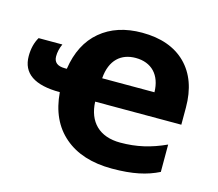

<svg xmlns="http://www.w3.org/2000/svg" viewBox="-86 -663 886 781"><g transform="rotate(15 357.5 -273.0)"><path d="M154.8 -335C123.5 -335 107.9 -347.7 107.9 -373C107.9 -390.1 111.8 -407.7 120.1 -425.8H20C6.8 -403.3 0 -376.5 0 -345.2C0 -272.5 53.2 -235.8 160.2 -235.8C166.5 -157.2 194.3 -96.7 244.1 -54.2C293.5 -11.7 360.4 9.8 444.8 9.8C532.2 9.8 590.3 -3.4 641.1 -28.8V-144C577.1 -114.7 519 -101.1 450.2 -101.1C362.3 -101.1 312.5 -151.4 309.1 -235.8H671.9V-308.1C671.9 -385.7 649.9 -446.8 606 -490.7C562 -534.2 500.5 -556.2 421.9 -556.2C350.6 -556.2 292.5 -537.1 247.1 -499C201.7 -460.9 173.8 -406.2 163.1 -335ZM422.9 -450.2C489.7 -450.2 530.8 -407.7 532.2 -335H312C317.9 -413.6 361.8 -450.2 422.9 -450.2Z"/></g></svg>

Font: Noto Reveo Sans
Style: Bold
Weight: 700
Designer: Monotype Design team
Foundry: Monotype Imaging Inc.
Version: Version 1.04